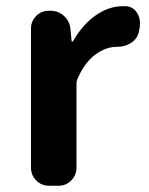

<svg xmlns="http://www.w3.org/2000/svg" viewBox="-20 -594 476 614"><path d="M136.7 0Q112.3 0 95.7 -17.1Q79.1 -34.2 79.1 -57.6V-502Q79.1 -526.4 95.7 -543Q112.3 -559.6 136.7 -559.6H141.6Q166 -559.6 184.1 -543.5Q202.1 -527.3 205.1 -502.9L209 -462.9Q209 -460.9 210.9 -460.9Q212.9 -460.9 213.9 -462.9Q244.1 -515.6 286.1 -544.9Q328.1 -574.2 372.1 -574.2Q377 -574.2 381.8 -574.2Q406.2 -573.2 418.9 -551.8Q427.7 -537.1 427.7 -519.5Q427.7 -512.7 426.8 -505.9L423.8 -491.2Q418.9 -469.7 399.4 -457Q379.9 -444.3 355.5 -444.3Q354.5 -444.3 353.5 -444.3Q318.4 -444.3 284.2 -418.9Q250 -393.6 227.5 -340.8Q224.6 -334 224.6 -327.1V-57.6Q224.6 -34.2 208 -17.1Q191.4 0 167 0Z"/></svg>

Font: Gen Jyuu Gothic Bold
Style: Bold
Weight: 700
Designer: [Source Han Sans]
Ryoko NISHIZUKA  (kana & ideographs); Paul D. Hunt (Latin, Greek & Cyrillic); Wenlong ZHANG  (bopomofo
Version: Version 1.002.20150607